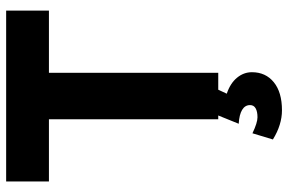

<svg xmlns="http://www.w3.org/2000/svg" viewBox="-180 -568 959 640"><g transform="rotate(-90 300.0 -247.5)"><path d="M223 -564.4H15.6V-707H585.2V-564.4H377.8V0H223ZM155.6 182.2 176.2 114Q211.4 130.8 229.6 130.8Q248.4 130.8 259.3 124.7Q270.2 118.6 270.2 106Q270.2 89.2 254.3 79.6Q238.4 70 208 68.2L238 -6L322.6 -2.4L308.2 28.4Q342.8 40 361.3 62.4Q379.8 84.8 379.8 112.2Q379.8 158 346.4 185.2Q313 212.4 252.8 212.4Q229 212.4 204.6 204.9Q180.2 197.4 155.6 182.2Z"/></g></svg>

Font: 寒蝉端黑体 Light
Style: Regular
Weight: 300
Designer: ChillDuanSans {Warren2060}; 
Source Han Sans {Ryoko NISHIZUKA 西塚涼子 (kana, bopomofo & ideographs); Paul D. Hunt (Latin, G
Foundry: ChillType&Adobe
Version: Version 1.300;Glyphs 3.3 (3306)